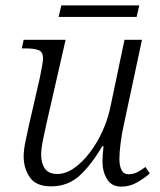

<svg xmlns="http://www.w3.org/2000/svg" viewBox="-20 -684 596 714"><path d="M431 10Q395 10 378 -18Q361 -46 361 -84Q361 -94 362 -107.5Q363 -121 365 -140H360Q319 -70 275.5 -30.5Q232 9 170 9Q114 9 91 -24.5Q68 -58 68 -102Q68 -127 75 -159.5Q82 -192 88 -220L128 -394Q132 -413 136 -436Q140 -459 140 -467Q140 -491 123.5 -497.5Q107 -504 75 -504H61L68 -536H224L155 -234Q148 -204 140.5 -167Q133 -130 133 -109Q133 -77 147 -57Q161 -37 193 -37Q225 -37 256.5 -59.5Q288 -82 315 -118Q342 -154 361 -196Q380 -238 389 -279L443 -536H508L440 -218Q433 -187 428.5 -151.5Q424 -116 424 -94Q424 -67 432 -51.5Q440 -36 458 -36Q474 -36 489 -43Q504 -50 521 -63L537 -39Q518 -22 490.5 -6Q463 10 431 10ZM198 -621 208 -664H498L488 -621Z"/></svg>

Font: Noto Serif Light
Style: Italic
Weight: 300
Italic angle: -12°
Designer: Monotype Design Team
Foundry: Monotype Imaging Inc.
Version: Version 2.013